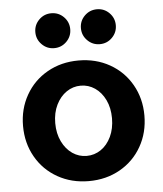

<svg xmlns="http://www.w3.org/2000/svg" viewBox="-52 -755 688 810"><g transform="rotate(-5 292.0 -349.5)"><path d="M35.1 -245.4Q35.1 -317.4 68.3 -375.7Q101.4 -434 160 -467.2Q218.7 -500.4 292.1 -500.4Q365.5 -500.4 424.2 -467.2Q482.8 -434 515.9 -375.7Q549.1 -317.4 549.1 -245.4Q549.1 -172.6 515.9 -114.3Q482.8 -56 424.2 -22.8Q365.5 10.4 292.1 10.4Q218.7 10.4 160 -22.8Q101.4 -56 68.3 -114.3Q35.1 -172.6 35.1 -245.4ZM411.9 -245.4Q411.9 -289.3 395.7 -323Q379.5 -356.6 352.2 -375.2Q324.8 -393.8 292.1 -393.8Q259.3 -393.8 232 -375.2Q204.7 -356.6 188.1 -323Q171.5 -289.3 171.5 -245.4Q171.5 -201.5 188.1 -167.4Q204.7 -133.4 232 -114.8Q259.3 -96.3 292.1 -96.3Q324.8 -96.3 352.2 -114.8Q379.5 -133.4 395.7 -167.4Q411.9 -201.5 411.9 -245.4ZM121.3 -635.1Q121.3 -665.8 143 -687.4Q164.6 -708.9 195.2 -708.9Q225.9 -708.9 247.5 -687.3Q269.1 -665.6 269.1 -635Q269.1 -604.4 247.4 -582.7Q225.6 -561.1 195.1 -561.1Q164.4 -561.1 142.9 -582.9Q121.3 -604.6 121.3 -635.1ZM314.3 -635.1Q314.3 -665.8 336 -687.4Q357.8 -708.9 388.3 -708.9Q419 -708.9 440.5 -687.3Q462.1 -665.6 462.1 -635Q462.1 -604.4 440.4 -582.7Q418.8 -561.1 388.2 -561.1Q357.5 -561.1 335.9 -582.9Q314.3 -604.6 314.3 -635.1Z"/></g></svg>

Font: SN Pro Thin
Style: Regular
Weight: 200
Designer: Tobias Whetton
Foundry: Supernotes
Version: Version 1.003;Glyphs 3.3 (3324)